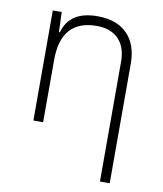

<svg xmlns="http://www.w3.org/2000/svg" viewBox="-84 -595 754 889"><g transform="rotate(10 293.0 -151.0)"><path d="M446.3 224.6V-338.9Q446.3 -407.7 409.7 -445.1Q373 -482.4 307.6 -482.4Q139.6 -482.4 139.6 -293V0H93.8V-517.6H135.7L139.2 -423.8H143.6Q171.9 -527.3 303.2 -527.3Q393.6 -527.3 442.9 -477.5Q492.2 -427.7 492.2 -336.9V224.6Z"/></g></svg>

Font: Cascadia Code NF ExtraLight
Style: Regular
Weight: 200
Monospace: yes
Designer: Aaron Bell
Foundry: Saja Typeworks
Version: Version 2404.023; ttfautohint (v1.8.4)